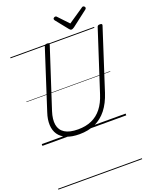

<svg xmlns="http://www.w3.org/2000/svg" viewBox="-294 -1409 1639 2061"><g transform="rotate(-20 525.0 -378.5)"><path d="M419 19Q332 19 273 -5.5Q214 -30 183.5 -75Q153 -120 150 -183Q147 -246 172 -321L390 -996Q393 -1006 400 -1010.5Q407 -1015 423 -1015Q437 -1015 443.5 -1010.5Q450 -1006 446 -995L225 -316Q197 -229 207.5 -166Q218 -103 271.5 -69Q325 -35 423 -35Q511 -35 578.5 -65Q646 -95 694 -156Q742 -217 771 -309L994 -996Q997 -1006 1003.5 -1010.5Q1010 -1015 1026 -1015Q1055 -1015 1049 -995L826 -305Q791 -197 734.5 -125Q678 -53 599.5 -17Q521 19 419 19ZM920 -1257Q929 -1257 936 -1250Q943 -1243 943 -1236Q943 -1230 941 -1226Q939 -1222 934 -1218L753 -1079Q743 -1073 736 -1069.5Q729 -1066 721 -1066Q714 -1066 708.5 -1070Q703 -1074 697 -1081L585 -1221Q582 -1226 580.5 -1230Q579 -1234 579 -1237Q579 -1246 588 -1251.5Q597 -1257 604 -1257Q611 -1257 614.5 -1254.5Q618 -1252 622 -1247L731 -1132L899 -1246Q907 -1252 911 -1254.5Q915 -1257 920 -1257ZM0 490H958V500H0ZM0 -20H958V0H0ZM0 -505H958V-500H0ZM0 -1010H958V-1000H0Z"/></g></svg>

Font: Playwrite NZ Guides
Style: Regular
Weight: 400
Designer: Veronika Burian, José Scaglione
Foundry: TypeTogether
Version: Version 1.003